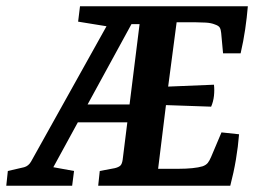

<svg xmlns="http://www.w3.org/2000/svg" viewBox="-45 -592 828 612"><path d="M268 0 273 -47 321 -56Q333 -59 338.5 -64Q344 -69 346 -83L407 -572H745Q742 -536 736.5 -498.5Q731 -461 722 -422H666L660 -487Q659 -498 655.5 -504Q652 -510 640 -514Q628 -519 610.5 -520Q593 -521 578 -521H518L491 -316L637 -322Q639 -305 637 -286.5Q635 -268 628 -252L484 -257L459 -54H525Q548 -54 568 -56Q588 -58 601 -62Q612 -66 617.5 -73Q623 -80 628 -92L661 -170L717 -164Q714 -125 707 -83.5Q700 -42 689 0ZM-25 0 -20 -47 32 -59Q46 -63 54 -77L330 -572H435L422 -515H374L125 -59L191 -47L185 0ZM166 -202 190 -259H412L405 -202ZM315 -505 204 -523 210 -572H351Z"/></svg>

Font: Yrsa SemiBold
Style: Italic
Weight: 600
Italic angle: -7.10001°
Version: Version 2.004